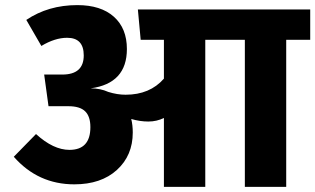

<svg xmlns="http://www.w3.org/2000/svg" viewBox="-20 -732 1235 752"><path d="M1195 -695V-576H1101V0H939V-576H784V0H622V-270Q594 -256 561 -256Q528 -256 494 -266Q500 -242 500 -213Q500 -123 438 -66.5Q376 -10 271 -10Q129 -10 34 -118L121 -207Q189 -145 252 -145Q334 -145 334 -234Q334 -276 313.5 -296Q293 -316 248 -316H170L153 -440H224Q308 -440 308 -515Q308 -584 243 -584Q195 -584 142 -552L83 -654Q169 -712 283 -712Q375 -712 426 -666.5Q477 -621 477 -540Q477 -405 335 -386Q373 -386 404 -372Q439 -361 472 -361Q567 -361 622 -424V-576H531L520 -695Z"/></svg>

Font: FiraGO ExtraBold
Style: Regular
Weight: 800
Designer: bBox Type
Foundry: bBox Type GmbH
Version: Version 1.001;PS 001.001;hotconv 1.0.88;makeotf.lib2.5.64775